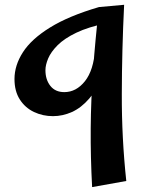

<svg xmlns="http://www.w3.org/2000/svg" viewBox="-20 -475 614 802"><path d="M201.2 10.2Q158.8 10.2 121.9 -7.2Q85 -24.8 62.8 -59.4Q40.5 -94 40.5 -145Q40.5 -202 75.8 -256.9Q111 -311.8 189 -360.1Q267 -408.5 393.5 -445.5L427 -378.5Q349.2 -362.5 298.9 -338.4Q248.5 -314.2 220.5 -286Q192.5 -257.8 181.1 -230.6Q169.8 -203.5 169.8 -181.8Q169.8 -142.2 190.4 -116.2Q211 -90.2 248.5 -90.2Q298.5 -90.2 334.9 -136Q371.2 -181.8 377 -269.5L434.5 -314Q428.8 -225 407.1 -163.1Q385.5 -101.2 352.5 -63Q319.5 -24.8 280.6 -7.2Q241.8 10.2 201.2 10.2ZM364.8 306.5Q358 180.5 358.9 61Q359.8 -58.5 368.8 -183Q377.8 -307.5 393.5 -445.5L498.5 -455Q489.2 -265.8 488.8 -82.4Q488.2 101 507.5 281Z"/></svg>

Font: Marhey Light
Style: Regular
Weight: 300
Designer: Nur Syamsi & Bustanul Arifin
Foundry: Namelatype
Version: Version 1.000